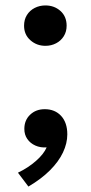

<svg xmlns="http://www.w3.org/2000/svg" viewBox="-20 -535 334 706"><path d="M147 -366.5Q115 -366.5 91.8 -387Q68.5 -407.5 68.5 -440.5Q68.5 -463 79 -479.8Q89.5 -496.5 107.5 -505.8Q125.5 -515 147 -515Q179.5 -515 202.2 -494.8Q225 -474.5 225 -440.5Q225 -418.5 214.5 -401.8Q204 -385 186.2 -375.8Q168.5 -366.5 147 -366.5ZM84.5 151 46 100Q83.5 82 112.2 56.8Q141 31.5 151.5 7Q128.5 8.5 110 0.2Q91.5 -8 80.5 -23.8Q69.5 -39.5 69.5 -61Q69.5 -93 90.8 -113.2Q112 -133.5 144.5 -133.5Q182 -133.5 204.8 -108.8Q227.5 -84 227.5 -41Q227.5 -8 211.5 25.8Q195.5 59.5 163.8 91.2Q132 123 84.5 151Z"/></svg>

Font: Geologica Thin Roman
Style: Regular
Weight: 400
Version: Version 1.010;gftools[0.9.28]